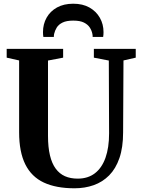

<svg xmlns="http://www.w3.org/2000/svg" viewBox="-20 -1006 760 1034"><path d="M381.5 8Q282 8 215.8 -23Q149.5 -54 116.2 -121Q83 -188 83 -293.5V-680.5L16 -695.5V-743H320V-695.5L238.5 -680V-274.5Q238.5 -213.5 249 -169.5Q259.5 -125.5 280 -97.8Q300.5 -70 330 -57Q359.5 -44 398.5 -44Q453.5 -44 491 -72.8Q528.5 -101.5 548 -156Q567.5 -210.5 567.5 -288L566 -680L485.5 -695.5V-743H711V-695.5L645 -680.5L643 -293.5Q643 -212 623.2 -154.8Q603.5 -97.5 567.8 -61.5Q532 -25.5 484.5 -8.8Q437 8 381.5 8ZM374.5 -986Q425.5 -986 461.8 -965.5Q498 -945 517.8 -910.2Q537.5 -875.5 537.5 -833Q537.5 -825.5 537 -819.5Q536.5 -813.5 535.5 -807H479Q479 -810 478.8 -814.5Q478.5 -819 477.5 -823.5Q474 -841.5 463.5 -857.8Q453 -874 432 -884.5Q411 -895 374.5 -895Q338 -895 316.8 -884.5Q295.5 -874 285.5 -857.5Q275.5 -841 271.5 -823.5Q270.5 -819 270.2 -814.5Q270 -810 270 -807H213.5Q212.5 -813.5 212 -819.8Q211.5 -826 211.5 -833.5Q211.5 -876 231 -910.8Q250.5 -945.5 287 -965.8Q323.5 -986 374.5 -986Z"/></svg>

Font: Merriweather 60pt
Style: Bold
Weight: 700
Version: Version 2.100